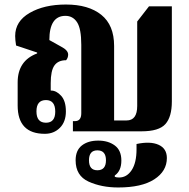

<svg xmlns="http://www.w3.org/2000/svg" viewBox="-20 -580 836 848"><path d="M271 -88Q271 -134 250 -157Q229 -180 206 -180H204V-213Q204 -268 220.5 -291Q237 -314 272 -314Q281 -325 281 -339Q281 -358 250 -374L198 -403Q198 -510 269 -510Q302 -510 320.5 -481.5Q339 -453 339 -382V-80Q339 -45 311 -45H302V0H605Q682 0 710.5 -32Q739 -64 739 -132V-552H638L586 -485V-112Q586 -48 539 -48H484V-377Q484 -469 427.5 -514.5Q371 -560 271 -560Q175 -560 111 -523Q47 -486 47 -421Q47 -404 51 -379L144 -348V-344Q58 -312 58 -216V-114Q58 11 178 11Q218 11 244.5 -15.5Q271 -42 271 -88ZM183 -38Q141 -38 141 -88Q141 -138 183 -138Q224 -138 224 -87Q224 -38 183 -38ZM502 248Q606 248 661.5 212Q717 176 717 118Q717 76 680.5 59.5Q644 43 583 56V79Q583 139 561.5 171.5Q540 204 506 204Q494 204 487 201V195Q516 175 516 129Q516 84 487 62.5Q458 41 414 41Q369 41 341.5 62.5Q314 84 314 128Q314 196 371 222Q428 248 502 248ZM410 172Q373 172 373 128Q373 84 410 84Q448 84 448 128Q448 172 410 172Z"/></svg>

Font: Noto Serif Thai Condensed Extra
Style: Regular
Weight: 800
Width: 3
Designer: Monotype Design Team
Foundry: Monotype Imaging Inc.
Version: Version 1.901